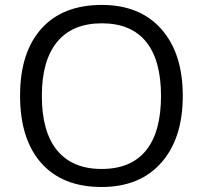

<svg xmlns="http://www.w3.org/2000/svg" viewBox="-20 -745 819 775"><path d="M717.8 -357.9Q717.8 -186.5 631.1 -88.4Q544.4 9.8 390.1 9.8Q232.4 9.8 146.7 -86.7Q61 -183.1 61 -358.9Q61 -533.2 147 -629.2Q232.9 -725.1 391.1 -725.1Q544.9 -725.1 631.3 -627.4Q717.8 -529.8 717.8 -357.9ZM148.9 -357.9Q148.9 -212.9 210.7 -137.9Q272.5 -63 390.1 -63Q508.8 -63 569.3 -137.7Q629.9 -212.4 629.9 -357.9Q629.9 -502 569.6 -576.4Q509.3 -650.9 391.1 -650.9Q272.5 -650.9 210.7 -575.9Q148.9 -501 148.9 -357.9Z"/></svg>

Font: f06041945
Style: Regular
Weight: 400
Foundry: Ascender Corporation
Version: Version 1.10